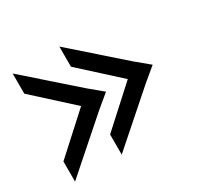

<svg xmlns="http://www.w3.org/2000/svg" viewBox="-105 -587 693 677"><g transform="rotate(-30 241.5 -248.0)"><path d="M410 -204 210 -386V-468L410 -292ZM410 -204V-292L463 -248ZM210 -28V-110L410 -292V-204ZM220 -204 20 -386V-468L220 -292ZM220 -204V-292L273 -248ZM20 -28V-110L220 -292V-204Z"/></g></svg>

Font: Akshar Light Light
Style: Regular
Weight: 300
Version: Version 1.100